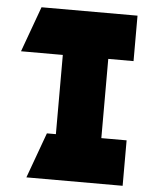

<svg xmlns="http://www.w3.org/2000/svg" viewBox="-51 -744 635 787"><g transform="rotate(5 266.5 -350.0)"><path d="M20 -513 88 -700H483V-513H379V-187H483V0H87L155 -187H192V-513Z"/></g></svg>

Font: Clickuper
Style: Bold
Weight: 700
Designer: Denis Ignatov
Foundry: Denis Ignatov
Version: Version 1.10 April 16, 2021